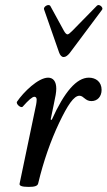

<svg xmlns="http://www.w3.org/2000/svg" viewBox="-20 -721 422 754"><path d="M230 -497C238 -497 246 -503 254 -513L381 -683C387 -691 370 -707 361 -699L264 -600C255 -591 249 -586 245 -586C241 -586 236 -591 231 -600L178 -697C172 -708 149 -695 153 -684L212 -515C216 -504 222 -497 230 -497ZM93 13C117 13 128 9 130 -1C151 -89 179 -168 212 -238C246 -309 270 -345 292 -345C309 -345 314 -324 339 -324C363 -324 379 -342 379 -368C379 -400 356 -416 329 -416C281 -416 233 -361 183 -250L179 -252L191 -310C198 -342 201 -359 201 -373C201 -401 189 -416 169 -416C130 -416 72 -359 47 -322C41 -313 62 -295 69 -302C92 -328 107 -341 115 -341C121 -341 124 -336 124 -330C124 -323 123 -317 122 -311L57 0C55 8 64 13 93 13Z"/></svg>

Font: Junicode Two Beta SemiCondensed Medium
Style: Italic
Weight: 500
Width: 4
Italic angle: -10°
Version: Version 1.063